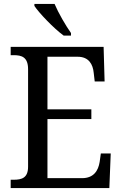

<svg xmlns="http://www.w3.org/2000/svg" viewBox="-20 -951 618 971"><path d="M302 -771H339V-784C312 -822 275 -886 256 -931H154V-921C177 -886 252 -807 302 -771ZM34 0H533L540 -175H490L484 -132C477 -88 454 -50 395 -50H220V-349H442V-398H220V-664H373C429 -664 450 -626 454 -582L459 -539H509L504 -714H34V-672H49C89 -672 122 -663 122 -601V-108C122 -51 90 -42 49 -42H34Z"/></svg>

Font: Noto Serif Ethiopic SemiCondensed
Style: Regular
Weight: 400
Width: 4
Designer: Monotype Design Team
Foundry: Monotype Imaging Inc.
Version: Version 2.102